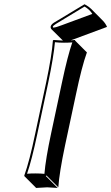

<svg xmlns="http://www.w3.org/2000/svg" viewBox="-20 -839 532 918"><path d="M384.3 -818.8Q403.3 -808.6 415.5 -796.9L471.7 -740.2Q484.9 -726.6 491.7 -710.4L335.4 -652.3Q324.7 -648.4 317.4 -646Q317.4 -646 338.9 -647.9V-645L395.5 -588.4Q371.1 -521 343.3 -388.2L291 -143.6Q263.7 -14.2 258.8 56.6L202.1 0L199.2 2.9L255.9 59.6Q253.9 59.6 205.6 56.6Q205.6 56.6 152.8 59.6L96.2 2.9V0Q121.1 -68.8 148.4 -200.2L200.7 -444.8Q228 -574.2 232.9 -645L235.8 -647.9Q237.8 -647.9 280.8 -645L225.1 -700.2Q221.2 -705.6 222.2 -711.9Q224.1 -722.2 239.7 -731.9Q241.2 -732.9 241.7 -732.9ZM210.4 -442.9 158.2 -197.8Q132.3 -75.2 109.4 -8.3Q127.4 -9.8 148.9 -9.8Q174.3 -9.8 192.4 -7.8Q198.2 -78.6 224.6 -202.1L276.9 -447.3Q303.2 -571.3 325.7 -636.2Q307.1 -634.8 286.1 -634.8Q260.7 -634.8 242.7 -637.2Q236.3 -566.4 210.4 -442.9ZM384.3 -807.6 247.1 -724.6Q233.4 -716.3 232.4 -710.4Q233.4 -707.5 234.4 -707Q247.6 -707.5 274.9 -718.3L421.4 -772.5Q408.7 -793.5 384.3 -807.6Z"/></svg>

Font: Linux Biolinum Shadow O
Style: Italic
Weight: 400
Italic angle: -12°
Designer: Philipp H. Poll
Foundry: Philipp H. Poll
Version: Version 0.6.2